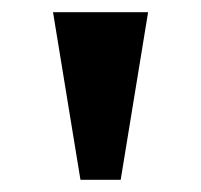

<svg xmlns="http://www.w3.org/2000/svg" viewBox="-20 -734 330 315"><path d="M112 -439H178L223 -714H67Z"/></svg>

Font: Noto Serif NP Hmong
Style: Bold
Weight: 700
Designer: Dalton Maag Ltd
Foundry: Dalton Maag Ltd
Version: Version 1.001